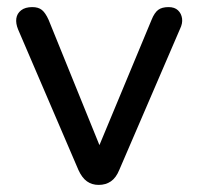

<svg xmlns="http://www.w3.org/2000/svg" viewBox="-20 -514 558 541"><path d="M258 7Q239 7 225 -3Q211 -13 201 -35L31 -431Q24 -448 26 -462Q28 -476 39.5 -485Q51 -494 71 -494Q88 -494 98 -486Q108 -478 117 -458L274 -71H246L407 -458Q415 -478 425.5 -486Q436 -494 455 -494Q472 -494 481.5 -485Q491 -476 493 -462Q495 -448 487 -432L316 -35Q307 -13 292.5 -3Q278 7 258 7Z"/></svg>

Font: Nunito Medium
Style: Regular
Weight: 500
Designer: Vernon Adams
Foundry: Vernon Adams
Version: Version 3.601